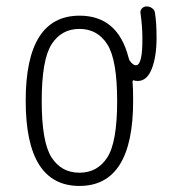

<svg xmlns="http://www.w3.org/2000/svg" viewBox="-20 -580 540 609"><path d="M320.3 -439.5Q289.1 -488.3 231.9 -488.3Q174.8 -488.3 143.6 -439.5Q112.3 -390.6 112.3 -259.8Q112.3 -128.9 143.6 -80.6Q174.8 -32.2 231.9 -32.2Q289.1 -32.2 320.3 -80.6Q351.6 -128.9 351.6 -259.8Q351.6 -390.6 320.3 -439.5ZM232.4 -530.3Q353.5 -530.3 387.7 -397.5Q389.6 -390.6 390.6 -388.7Q401.4 -373 411.1 -373Q432.6 -373 431.6 -460Q431.6 -496.1 425.8 -537.1Q423.8 -545.9 429.7 -552.7Q435.5 -559.6 445.3 -559.6Q455.1 -559.6 462.9 -553.7Q470.7 -547.9 471.7 -538.1Q476.6 -507.8 476.6 -460Q476.6 -400.4 461.4 -361.8Q446.3 -323.2 417 -323.2Q408.2 -323.2 404.3 -325.2Q403.3 -326.2 401.9 -324.7Q400.4 -323.2 400.4 -321.3Q402.3 -302.7 402.3 -259.8Q402.3 9.8 231.9 9.8Q61.5 9.8 61.5 -260.3Q61.5 -530.3 232.4 -530.3Z"/></svg>

Font: Rounded-L Mgen+ 1mn light
Style: Regular
Weight: 200
Designer: [Source Han Sans]
Ryoko NISHIZUKA  (kana & ideographs); Paul D. Hunt (Latin, Greek & Cyrillic); Wenlong ZHANG  (bopomofo
Version: Version 1.059.20150602